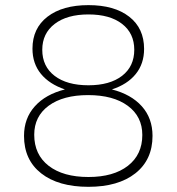

<svg xmlns="http://www.w3.org/2000/svg" viewBox="-20 -722 685 745"><path d="M539.1 -532.2Q539.1 -474.6 506.6 -434.6Q474.1 -394.5 414.1 -375Q488.8 -356 530.3 -309.6Q571.8 -263.2 571.8 -194.8Q571.8 -102.1 505.4 -49.6Q439 2.9 323.2 2.9Q206.5 2.9 139.9 -49.3Q73.2 -101.6 73.2 -194.8Q73.2 -262.7 115 -309.3Q156.7 -356 231.9 -375Q171.4 -395.5 138.7 -435.5Q106 -475.6 106 -533.2Q106 -612.3 164.3 -657.2Q222.7 -702.1 323.2 -702.1Q423.8 -702.1 481.4 -657.2Q539.1 -612.3 539.1 -532.2ZM144 -528.8Q144 -464.4 191.9 -427.7Q239.7 -391.1 323.2 -391.1Q406.2 -391.1 453.6 -427.7Q501 -464.4 501 -528.8Q501 -592.8 453.6 -629.4Q406.2 -666 323.2 -666Q240.2 -666 192.1 -629.2Q144 -592.3 144 -528.8ZM321.8 -353Q225.1 -353 168.9 -311.8Q112.8 -270.5 112.8 -199.2Q112.8 -122.1 168.9 -78.6Q225.1 -35.2 323.2 -35.2Q420.4 -35.2 476.3 -78.6Q532.2 -122.1 532.2 -198.2Q532.2 -270 475.8 -311.5Q419.4 -353 321.8 -353Z"/></svg>

Font: Montserrat-Arabic ExtraLight
Style: Regular
Weight: 275
Designer: Mohamed Gaber
Foundry: Kief Type Foundry
Version: Version 5.008;PS 005.008;hotconv 1.0.88;makeotf.lib2.5.64775